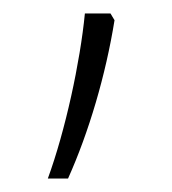

<svg xmlns="http://www.w3.org/2000/svg" viewBox="-20 -136 255 285"><path d="M144 -116H106C99 -44 77 58 51 129H81C112 60 137 -25 150 -106Z"/></svg>

Font: Noto Sans Sinhala UI Condensed ExtraLight
Style: Regular
Weight: 200
Width: 3
Designer: Jelle Bosma - Monotype Design Team
Foundry: Monotype Imaging Inc.
Version: Version 2.006